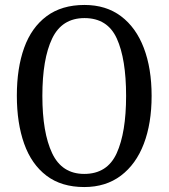

<svg xmlns="http://www.w3.org/2000/svg" viewBox="-20 -745 681 775"><path d="M320 10Q228 10 167.5 -36Q107 -82 77.5 -165Q48 -248 48 -359Q48 -470 77.5 -552Q107 -634 168 -679.5Q229 -725 321 -725Q408 -725 468.5 -679.5Q529 -634 560.5 -551.5Q592 -469 592 -358Q592 -247 560.5 -164.5Q529 -82 468 -36Q407 10 320 10ZM320 -43Q413 -43 451 -126.5Q489 -210 489 -358Q489 -507 451.5 -589.5Q414 -672 321 -672Q230 -672 190.5 -589.5Q151 -507 151 -358Q151 -210 190.5 -126.5Q230 -43 320 -43Z"/></svg>

Font: Noto Serif Hebrew Condensed
Style: Regular
Weight: 400
Width: 3
Designer: Monotype Design Team
Foundry: Monotype Imaging Inc.
Version: Version 2.004; ttfautohint (v1.8.4.7-5d5b)